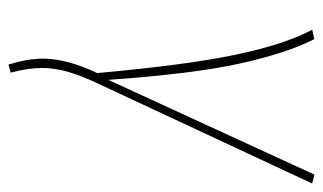

<svg xmlns="http://www.w3.org/2000/svg" viewBox="-174 -389 760 452"><g transform="rotate(90 206.0 -163.0)"><path d="M168 -38 391 -523 412 -518 175 -10Q157 29 148.5 59Q140 89 140 119Q140 150 151 192L132 197Q118 152 118 116Q118 60 152 -12Q133 -223 108.5 -339Q84 -455 50 -518L72 -523Q105 -459 129.5 -348Q154 -237 168 -38Z"/></g></svg>

Font: Fira Sans Condensed Thin
Style: Italic
Weight: 250
Width: 3
Italic angle: -8°
Designer: Carrois Corporate & Edenspiekermann AG
Foundry: Carrois Corporate GbR & Edenspiekermann AG
Version: Version 4.203